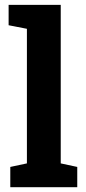

<svg xmlns="http://www.w3.org/2000/svg" viewBox="-20 -782 359 802"><path d="M23 0V-84.7L92.4 -99.5V-661.7L16 -676.6V-761.7H233.7V-99.5L302.7 -84.7V0Z"/></svg>

Font: Hanuman
Style: Regular
Weight: 400
Designer: Danh Hong
Foundry: Danh Hong
Version: Version 9.000